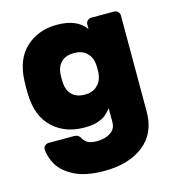

<svg xmlns="http://www.w3.org/2000/svg" viewBox="-111 -624 856 938"><g transform="rotate(-15 317.0 -155.0)"><path d="M401 -70Q385 -51 370.5 -39Q356 -27 329.5 -18.5Q303 -10 262 -10Q167 -10 104.5 -67.5Q42 -125 38 -234L37 -270L38 -305Q42 -415 104.5 -472.5Q167 -530 262 -530Q363 -530 406 -470V-493Q406 -504 414 -512Q422 -520 433 -520H549Q560 -520 568 -512Q576 -504 576 -493V-6Q576 103 501 161.5Q426 220 303 220Q208 220 151 190.5Q94 161 71.5 121Q49 81 47 44Q46 33 54.5 25Q63 17 74 17H204Q225 17 235 37Q243 52 258.5 61Q274 70 305 70Q346 70 373.5 52Q401 34 401 0ZM307 -165Q345 -165 368 -186Q391 -207 396 -239Q398 -249 398 -271Q398 -292 396 -302Q392 -333 369 -354Q346 -375 307 -375Q266 -375 243 -353.5Q220 -332 217 -295Q216 -285 216 -271Q216 -256 217 -246Q220 -209 242.5 -187Q265 -165 307 -165Z"/></g></svg>

Font: Hezaedrus
Style: Bold
Weight: 700
Designer: Hubert & Fischer
Foundry: Hubert & Fischer
Version: Version 1.10;September 3, 2019;FontCreator 11.5.0.2425 64-bi